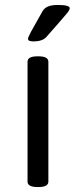

<svg xmlns="http://www.w3.org/2000/svg" viewBox="-20 -752 305 774"><path d="M135 -525Q175 -525 175 -503V-20Q175 2 135 2H131Q91 2 91 -20V-503Q91 -525 131 -525ZM213 -732Q261 -732 261 -719Q261 -715 258 -709.5Q255 -704 245.5 -693Q236 -682 217.5 -660.5Q199 -639 167 -603Q159 -594 145.5 -589.5Q132 -585 116 -585Q104 -585 98.5 -587.5Q93 -590 93 -595Q93 -602 105 -624Q117 -646 151 -706Q159 -720 174 -726Q189 -732 213 -732Z"/></svg>

Font: Asap VF Beta
Style: Regular
Weight: 400
Designer: Pablo Cosgaya
Foundry: Pablo Cosgaya
Version: Version 1.007